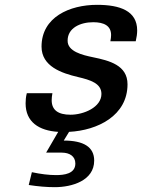

<svg xmlns="http://www.w3.org/2000/svg" viewBox="-20 -533 588 795"><path d="M91 -147C87 -132 86 -117 86 -105C86 -28 141 8 221 13L171 99H236C268 99 292 114 292 144C292 187 245 192 212 192C183 192 149 188 112 180L99 233C138 239 173 242 207 242C278 242 370 215 370 132C370 76 327 49 244 49L266 13C384 7 508 -54 508 -184C508 -263 433 -282 365 -296C321 -305 259 -320 260 -365C260 -417 312 -441 366 -441C411 -441 440 -426 440 -388C440 -381 439 -372 437 -362H542C546 -379 548 -394 548 -407C548 -488 477 -513 382 -513C268 -513 152 -462 152 -340C152 -258 235 -230 303 -214C354 -202 400 -188 400 -144C400 -89 327 -58 272 -58C221 -58 194 -77 194 -118C194 -127 195 -136 197 -147Z"/></svg>

Font: Perun Medium Italic
Style: Regular
Weight: 500
Italic angle: -12°
Foundry: Copyright (c) Stefan Peev, Context Ltd, 2016
Version: Version 1.026